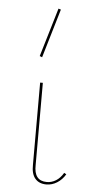

<svg xmlns="http://www.w3.org/2000/svg" viewBox="-52 -743 375 778"><g transform="rotate(5 135.0 -354.0)"><path d="M95 -513 154 -711 164 -708 105 -509ZM106 -72V-406H117V-72Q115 -7 168 -7Q187 -7 204.5 -17.5Q222 -28 235 -50L244 -45Q231 -23 210.5 -10Q190 3 167 3Q137 3 121 -16Q105 -35 106 -72Z"/></g></svg>

Font: Ysabeau Infant Hairline
Style: Regular
Weight: 100
Designer: Christian Thalmann (Catharsis Fonts)
Version: Version 0.003